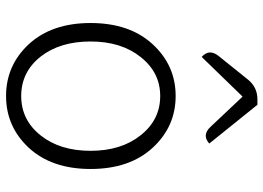

<svg xmlns="http://www.w3.org/2000/svg" viewBox="-138 -719 870 634"><g transform="rotate(90 297.0 -402.0)"><path d="M126 -62Q56 -138 56 -266Q56 -395 126 -471Q196 -547 297 -547Q398 -547 468 -471Q538 -395 538 -266Q538 -138 468 -62Q398 13 297 13Q196 13 126 -62ZM427 -431Q376 -496 297 -496Q219 -496 168 -431Q117 -367 117 -266Q117 -165 167 -101Q218 -37 297 -37Q376 -37 427 -101Q478 -165 478 -266Q478 -367 427 -431ZM168 -633Q140 -658 165 -689L243 -786Q268 -817 308 -817H326L454 -658Q426 -633 399 -662L299 -768L168 -633Z"/></g></svg>

Font: Swei Half Moon CJK SC
Style: Light
Weight: 300
Version: Version 2.071